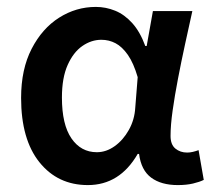

<svg xmlns="http://www.w3.org/2000/svg" viewBox="-20 -523 618 555"><path d="M234 12Q147 12 94 -54Q41 -120 41 -240Q41 -323 71.5 -382Q102 -441 151 -472Q200 -503 257 -503Q286 -503 313 -492Q340 -481 362.5 -456Q385 -431 400 -390H404L422 -491H536Q526 -446 515 -395.5Q504 -345 494.5 -295.5Q485 -246 479 -203.5Q473 -161 473 -130Q473 -105 487 -93.5Q501 -82 521 -82Q529 -82 537.5 -84Q546 -86 554 -89L569 -3Q557 3 538 7.5Q519 12 494 12Q446 12 417 -9.5Q388 -31 382 -78H378Q326 12 234 12ZM260 -83Q287 -83 311.5 -100.5Q336 -118 352.5 -147.5Q369 -177 371 -212L378 -300Q366 -341 349.5 -364.5Q333 -388 314 -398Q295 -408 273 -408Q244 -408 218 -390Q192 -372 175.5 -335Q159 -298 159 -241Q159 -163 186.5 -123Q214 -83 260 -83Z"/></svg>

Font: Source Sans 3 SemiBold
Style: Regular
Weight: 600
Designer: Paul D. Hunt
Foundry: Adobe
Version: Version 3.046;hotconv 1.0.118;makeotfexe 2.5.65603